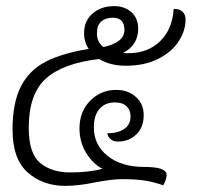

<svg xmlns="http://www.w3.org/2000/svg" viewBox="-20 -602 653 628"><path d="M74 -184Q74 -100 111.5 -69Q149 -38 209 -38Q272 -38 315 -50Q284 -66 262 -101.5Q240 -137 240 -182Q240 -237 275 -272.5Q310 -308 360 -308Q399 -308 424.5 -285Q450 -262 450 -226Q450 -185 425.5 -162Q401 -139 366 -139Q351 -139 342 -146.5Q333 -154 331 -166Q365 -166 386 -180Q407 -194 407 -222Q407 -242 394 -254.5Q381 -267 356 -267Q324 -267 305.5 -246Q287 -225 287 -185Q287 -128 332 -92Q377 -56 452 -56Q489 -56 507 -49.5Q525 -43 525 -29Q525 -16 514 4Q482 -7 453 -11.5Q424 -16 378 -16Q348 -16 294 -6Q236 6 194 6Q120 6 70.5 -38Q21 -82 21 -178Q21 -266 48.5 -319.5Q76 -373 130 -400.5Q184 -428 270 -442Q255 -465 255 -493Q255 -534 283 -558Q311 -582 353 -582Q388 -582 410 -562Q432 -542 432 -508Q432 -455 383 -429Q388 -428 400 -428Q463 -428 503.5 -467Q544 -506 548 -573Q568 -573 577.5 -563.5Q587 -554 587 -538Q587 -502 564.5 -467Q542 -432 497.5 -409.5Q453 -387 392 -387Q340 -387 304 -409Q185 -395 129.5 -344.5Q74 -294 74 -184ZM297 -493Q297 -465 318 -448Q351 -455 369 -469Q387 -483 387 -504Q387 -544 349 -544Q325 -544 311 -531.5Q297 -519 297 -493Z"/></svg>

Font: Krub Light
Style: Italic
Weight: 300
Italic angle: -8°
Designer: Ekaluck Peanpanawate
Foundry: Cadson Demak Co.,Ltd.
Version: Version 1.000; ttfautohint (v1.6)